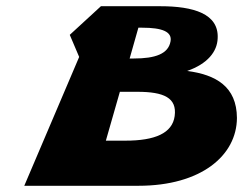

<svg xmlns="http://www.w3.org/2000/svg" viewBox="-20 -597 793 617"><path d="M304.3 -577 204.2 -485 234.4 -414 58 0H425C626 0 740.8 -97 741.4 -218C740.8 -319 673.6 -357 581.5 -369C647 -392 678 -431 679.5 -474C683.6 -553 601.3 -577 495.3 -577ZM396.6 -409 424.7 -508H436.7C501.7 -508 533.7 -495 528 -464C520.9 -424 479.6 -409 409.6 -409ZM320.2 -145 365.2 -302H421.2C506.2 -302 549.3 -283 541.3 -224C533.9 -169 478.2 -145 383.2 -145Z"/></svg>

Font: Hussar Milosc
Style: Obl
Weight: 700
Foundry: Cannot Into Space Fonts
Version: Version 1.02